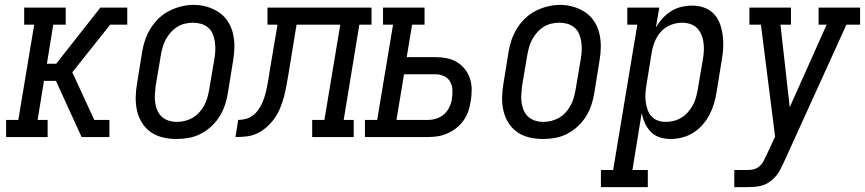

<svg xmlns="http://www.w3.org/2000/svg" viewBox="-20 -561 3541 786"><path d="M5 0V-70H55L120 -460H79V-530H249V-460H198L172 -300H210L391 -530H463L457 -493L463 -530H501V-460H431L276 -265L366 -70H428V0H375L381 -37L375 0H314L241 -160L209 -230H160L134 -70H175V0Z M702 8Q674 8 646.5 1.5Q619 -5 597.5 -20Q576 -35 561.5 -58Q547 -81 541 -107.5Q535 -134 535.5 -162.5Q536 -191 541 -219L562 -349Q566 -374 574.5 -398.5Q583 -423 597 -445.5Q611 -468 630.5 -486.5Q650 -505 674 -517Q698 -529 723 -535Q748 -541 773 -541Q802 -541 828.5 -533Q855 -525 877 -510Q899 -495 913.5 -472Q928 -449 934 -422.5Q940 -396 939.5 -367.5Q939 -339 934 -311L913 -181Q909 -156 901 -131.5Q893 -107 879 -84.5Q865 -62 845 -43.5Q825 -25 801.5 -13Q778 -1 752.5 3.5Q727 8 702 8ZM704 -62Q720 -62 736.5 -66Q753 -70 768 -78.5Q783 -87 795 -100Q807 -113 815.5 -128.5Q824 -144 828.5 -160Q833 -176 836 -192L858 -322Q861 -339 861.5 -356.5Q862 -374 859.5 -390.5Q857 -407 850.5 -422.5Q844 -438 831.5 -448.5Q819 -459 803 -463.5Q787 -468 769 -468Q753 -468 736.5 -464Q720 -460 705.5 -451Q691 -442 679.5 -429Q668 -416 659.5 -401Q651 -386 646.5 -370Q642 -354 639 -338L617 -208Q615 -191 614 -173.5Q613 -156 615.5 -139.5Q618 -123 624.5 -108Q631 -93 643 -82.5Q655 -72 671 -67Q687 -62 704 -62Z M944 0 955 -70Q970 -70 985.5 -74Q1001 -78 1014 -87.5Q1027 -97 1036.5 -110Q1046 -123 1052.5 -137.5Q1059 -152 1063.5 -166.5Q1068 -181 1071 -196Q1074 -211 1077 -226Q1080 -241 1082 -256Q1082 -258 1082.5 -260Q1083 -262 1083 -264L1116 -460H1075V-530H1501V-460H1451L1387 -70H1428V0H1258V-70H1308L1373 -460H1194L1160 -252Q1156 -230 1152 -207.5Q1148 -185 1142 -163Q1136 -141 1127 -119Q1118 -97 1104.5 -77.5Q1091 -58 1072.5 -41.5Q1054 -25 1033 -15Q1012 -5 989 -2.5Q966 0 944 0Z M1474 0V-70H1524L1589 -460H1548V-530H1718V-460H1667L1645 -327H1763Q1787 -327 1809.5 -322.5Q1832 -318 1851 -306.5Q1870 -295 1883.5 -277.5Q1897 -260 1904 -239Q1911 -218 1911 -194Q1911 -170 1907 -147Q1904 -127 1897.5 -107Q1891 -87 1878.5 -69Q1866 -51 1849 -37.5Q1832 -24 1812 -15Q1792 -6 1771.5 -3Q1751 0 1731 0ZM1603 -70H1731Q1749 -70 1766.5 -75.5Q1784 -81 1798 -93.5Q1812 -106 1820 -123Q1828 -140 1830 -157Q1833 -176 1832 -194Q1831 -212 1822.5 -227Q1814 -242 1797.5 -249.5Q1781 -257 1763 -257H1634Z M2202 8Q2174 8 2146.5 1.5Q2119 -5 2097.5 -20Q2076 -35 2061.5 -58Q2047 -81 2041 -107.5Q2035 -134 2035.5 -162.5Q2036 -191 2041 -219L2062 -349Q2066 -374 2074.5 -398.5Q2083 -423 2097 -445.5Q2111 -468 2130.5 -486.5Q2150 -505 2174 -517Q2198 -529 2223 -535Q2248 -541 2273 -541Q2302 -541 2328.5 -533Q2355 -525 2377 -510Q2399 -495 2413.5 -472Q2428 -449 2434 -422.5Q2440 -396 2439.5 -367.5Q2439 -339 2434 -311L2413 -181Q2409 -156 2401 -131.5Q2393 -107 2379 -84.5Q2365 -62 2345 -43.5Q2325 -25 2301.5 -13Q2278 -1 2252.5 3.5Q2227 8 2202 8ZM2204 -62Q2220 -62 2236.5 -66Q2253 -70 2268 -78.5Q2283 -87 2295 -100Q2307 -113 2315.5 -128.5Q2324 -144 2328.5 -160Q2333 -176 2336 -192L2358 -322Q2361 -339 2361.5 -356.5Q2362 -374 2359.5 -390.5Q2357 -407 2350.5 -422.5Q2344 -438 2331.5 -448.5Q2319 -459 2303 -463.5Q2287 -468 2269 -468Q2253 -468 2236.5 -464Q2220 -460 2205.5 -451Q2191 -442 2179.5 -429Q2168 -416 2159.5 -401Q2151 -386 2146.5 -370Q2142 -354 2139 -338L2117 -208Q2115 -191 2114 -173.5Q2113 -156 2115.5 -139.5Q2118 -123 2124.5 -108Q2131 -93 2143 -82.5Q2155 -72 2171 -67Q2187 -62 2204 -62Z M2440 205V135H2490L2589 -460H2548V-530H2679L2665 -449Q2677 -469 2693 -486.5Q2709 -504 2728.5 -516Q2748 -528 2770 -533Q2792 -538 2814 -538Q2814 -538 2814 -538Q2814 -538 2814 -538Q2840 -538 2863.5 -529.5Q2887 -521 2903.5 -503Q2920 -485 2928 -461.5Q2936 -438 2939 -413.5Q2942 -389 2940.5 -362.5Q2939 -336 2934 -311L2913 -181Q2909 -157 2902 -134Q2895 -111 2883.5 -89.5Q2872 -68 2855 -49Q2838 -30 2817 -17Q2796 -4 2772 2Q2748 8 2725 8Q2702 8 2680.5 1Q2659 -6 2644 -21.5Q2629 -37 2620 -57Q2611 -77 2607 -99L2569 135H2632V205ZM2705 -62Q2721 -62 2737.5 -66Q2754 -70 2769 -79Q2784 -88 2795.5 -101Q2807 -114 2815.5 -129Q2824 -144 2828.5 -160Q2833 -176 2836 -192L2858 -322Q2861 -339 2861.5 -356.5Q2862 -374 2859.5 -390Q2857 -406 2850.5 -421Q2844 -436 2832.5 -447Q2821 -458 2805 -463Q2789 -468 2772 -468Q2749 -468 2726 -459Q2703 -450 2686.5 -432Q2670 -414 2661 -392Q2652 -370 2648 -347L2627 -217Q2624 -200 2622.5 -182Q2621 -164 2623 -147.5Q2625 -131 2630 -115Q2635 -99 2645.5 -86.5Q2656 -74 2672 -68Q2688 -62 2705 -62Z M2986 205V135H3039Q3052 135 3065 132Q3078 129 3088.5 120Q3099 111 3105.5 99Q3112 87 3118 74L3153 -2L3095 -460H3048V-530H3218V-460H3175L3213 -122L3364 -460H3331V-530H3501V-460H3445L3189 103Q3187 106 3186 109Q3185 112 3184 114L3183 115Q3177 129 3169 142.5Q3161 156 3150 167Q3139 178 3126 186.5Q3113 195 3098 199Q3083 203 3068.5 204Q3054 205 3039 205Z"/></svg>

Font: Iosevka Slab Oblique
Style: Regular
Weight: 400
Italic angle: -9°
Monospace: yes
Designer: Belleve Invis
Foundry: Belleve Invis
Version: Version 11.1.1; ttfautohint (v1.8.3)